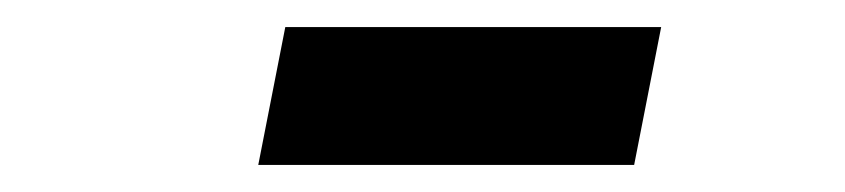

<svg xmlns="http://www.w3.org/2000/svg" viewBox="-20 -747 625 142"><path d="M171 -625H449L469 -727H191Z"/></svg>

Font: LVC Sans
Style: Bold Italic
Weight: 700
Italic angle: -11.31°
Designer: Mike Abbink, Paul van der Laan, Pieter van Rosmalen
Foundry: Bold Monday
Version: Version 3.0